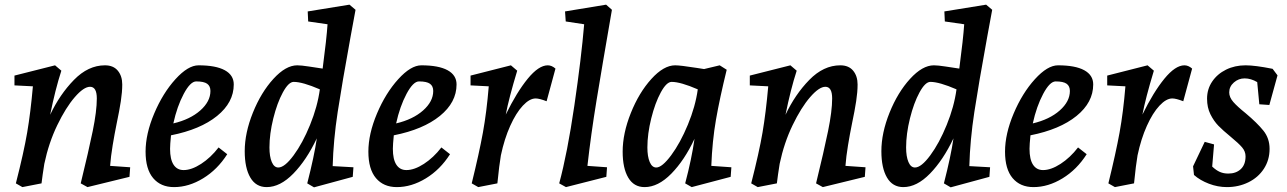

<svg xmlns="http://www.w3.org/2000/svg" viewBox="-20 -790 5518 823"><path d="M121 -420 42 -424V-466L216 -510L243 -487Q217 -407 195 -298Q236 -385 297 -447.5Q358 -510 430 -510Q466 -510 485 -487Q504 -464 504 -428Q504 -396 498 -356.5Q492 -317 480 -260Q471 -216 463 -167.5Q455 -119 452 -79L538 -73L535 -32L355 12L326 -4Q360 -143 377.5 -228.5Q395 -314 395 -368Q395 -418 366 -418Q339 -418 300.5 -373.5Q262 -329 225.5 -253.5Q189 -178 170 -88Q162 -38 158 -4L76 12L48 -4Q82 -137 96.5 -222Q111 -307 121 -420Z M604 -140Q604 -216 641 -303.5Q678 -391 732 -450.5Q786 -510 831 -510Q905 -510 943.5 -489Q982 -468 982 -428Q982 -351 910.5 -293Q839 -235 713 -210Q709 -170 709 -152Q709 -107 724 -84Q739 -61 767 -61Q801 -61 842 -87.5Q883 -114 917 -158L954 -129Q912 -63 850.5 -25.5Q789 12 726 12Q669 12 636.5 -26.5Q604 -65 604 -140ZM882 -400Q882 -421 868 -431Q854 -441 821 -441Q796 -441 767.5 -387.5Q739 -334 723 -261Q795 -278 838.5 -316.5Q882 -355 882 -400Z M1029 -142Q1029 -220 1064 -307Q1099 -394 1152 -452Q1205 -510 1254 -510Q1271 -510 1303.5 -505Q1336 -500 1363 -496Q1380 -625 1384 -686L1301 -698L1299 -741L1478 -770L1504 -748L1483 -634Q1446 -431 1427.5 -310Q1409 -189 1406 -78L1495 -73L1492 -32L1326 13L1297 -4Q1327 -121 1338 -197Q1294 -104 1237.5 -46Q1181 12 1123 12Q1077 12 1053 -29Q1029 -70 1029 -142ZM1173 -72Q1200 -72 1238.5 -124Q1277 -176 1309 -254.5Q1341 -333 1351 -407Q1277 -439 1239 -439Q1217 -439 1192.5 -394Q1168 -349 1151.5 -282.5Q1135 -216 1135 -158Q1135 -119 1145 -95.5Q1155 -72 1173 -72Z M1559 -140Q1559 -216 1596 -303.5Q1633 -391 1687 -450.5Q1741 -510 1786 -510Q1860 -510 1898.5 -489Q1937 -468 1937 -428Q1937 -351 1865.5 -293Q1794 -235 1668 -210Q1664 -170 1664 -152Q1664 -107 1679 -84Q1694 -61 1722 -61Q1756 -61 1797 -87.5Q1838 -114 1872 -158L1909 -129Q1867 -63 1805.5 -25.5Q1744 12 1681 12Q1624 12 1591.5 -26.5Q1559 -65 1559 -140ZM1837 -400Q1837 -421 1823 -431Q1809 -441 1776 -441Q1751 -441 1722.5 -387.5Q1694 -334 1678 -261Q1750 -278 1793.5 -316.5Q1837 -355 1837 -400Z M2075 -420 1997 -424V-466L2170 -510L2197 -487Q2161 -368 2148 -299Q2195 -395 2242 -452.5Q2289 -510 2328 -510Q2345 -510 2361 -496L2323 -356Q2292 -368 2276 -368Q2250 -368 2221 -337Q2192 -306 2167 -250.5Q2142 -195 2127 -124Q2120 -84 2112 -4L2030 12L2002 -4Q2034 -134 2050 -222Q2066 -310 2075 -420Z M2484 -686 2405 -698 2402 -741 2578 -770 2603 -748Q2561 -506 2537 -359.5Q2513 -213 2498 -79L2582 -73L2579 -32L2406 12L2377 -4Q2412 -133 2442 -338Q2472 -543 2484 -686Z M2649 -140Q2649 -218 2684 -305.5Q2719 -393 2772 -451.5Q2825 -510 2874 -510Q2896 -510 2966 -499L2998 -494L3065 -510L3095 -491Q3065 -369 3049 -277Q3033 -185 3029 -79L3115 -73L3112 -32L2945 12L2917 -4Q2945 -110 2957 -195Q2914 -103 2857.5 -45.5Q2801 12 2743 12Q2697 12 2673 -28.5Q2649 -69 2649 -140ZM2793 -72Q2818 -72 2857 -124.5Q2896 -177 2928.5 -255.5Q2961 -334 2971 -407Q2897 -439 2859 -439Q2837 -439 2812.5 -394Q2788 -349 2771.5 -282.5Q2755 -216 2755 -158Q2755 -119 2765 -95.5Q2775 -72 2793 -72Z M3273 -420 3194 -424V-466L3368 -510L3395 -487Q3369 -407 3347 -298Q3388 -385 3449 -447.5Q3510 -510 3582 -510Q3618 -510 3637 -487Q3656 -464 3656 -428Q3656 -396 3650 -356.5Q3644 -317 3632 -260Q3623 -216 3615 -167.5Q3607 -119 3604 -79L3690 -73L3687 -32L3507 12L3478 -4Q3512 -143 3529.5 -228.5Q3547 -314 3547 -368Q3547 -418 3518 -418Q3491 -418 3452.5 -373.5Q3414 -329 3377.5 -253.5Q3341 -178 3322 -88Q3314 -38 3310 -4L3228 12L3200 -4Q3234 -137 3248.5 -222Q3263 -307 3273 -420Z M3758 -142Q3758 -220 3793 -307Q3828 -394 3881 -452Q3934 -510 3983 -510Q4000 -510 4032.5 -505Q4065 -500 4092 -496Q4109 -625 4113 -686L4030 -698L4028 -741L4207 -770L4233 -748L4212 -634Q4175 -431 4156.5 -310Q4138 -189 4135 -78L4224 -73L4221 -32L4055 13L4026 -4Q4056 -121 4067 -197Q4023 -104 3966.5 -46Q3910 12 3852 12Q3806 12 3782 -29Q3758 -70 3758 -142ZM3902 -72Q3929 -72 3967.5 -124Q4006 -176 4038 -254.5Q4070 -333 4080 -407Q4006 -439 3968 -439Q3946 -439 3921.5 -394Q3897 -349 3880.5 -282.5Q3864 -216 3864 -158Q3864 -119 3874 -95.5Q3884 -72 3902 -72Z M4288 -140Q4288 -216 4325 -303.5Q4362 -391 4416 -450.5Q4470 -510 4515 -510Q4589 -510 4627.5 -489Q4666 -468 4666 -428Q4666 -351 4594.5 -293Q4523 -235 4397 -210Q4393 -170 4393 -152Q4393 -107 4408 -84Q4423 -61 4451 -61Q4485 -61 4526 -87.5Q4567 -114 4601 -158L4638 -129Q4596 -63 4534.5 -25.5Q4473 12 4410 12Q4353 12 4320.5 -26.5Q4288 -65 4288 -140ZM4566 -400Q4566 -421 4552 -431Q4538 -441 4505 -441Q4480 -441 4451.5 -387.5Q4423 -334 4407 -261Q4479 -278 4522.5 -316.5Q4566 -355 4566 -400Z M4804 -420 4726 -424V-466L4899 -510L4926 -487Q4890 -368 4877 -299Q4924 -395 4971 -452.5Q5018 -510 5057 -510Q5074 -510 5090 -496L5052 -356Q5021 -368 5005 -368Q4979 -368 4950 -337Q4921 -306 4896 -250.5Q4871 -195 4856 -124Q4849 -84 4841 -4L4759 12L4731 -4Q4763 -134 4779 -222Q4795 -310 4804 -420Z M5098 -40 5094 -77 5144 -182 5184 -171 5176 -76Q5193 -60 5209 -53Q5225 -46 5245 -46Q5278 -46 5298.5 -65Q5319 -84 5319 -120Q5319 -141 5304 -158.5Q5289 -176 5255 -204Q5222 -231 5202.5 -251Q5183 -271 5168.5 -300Q5154 -329 5154 -367Q5154 -408 5176 -440.5Q5198 -473 5235.5 -491.5Q5273 -510 5319 -510Q5360 -510 5435 -495L5456 -467L5421 -340L5378 -343L5369 -438Q5342 -454 5315 -454Q5289 -454 5269 -436.5Q5249 -419 5249 -394Q5249 -373 5266.5 -353Q5284 -333 5319 -305Q5369 -263 5395.5 -230Q5422 -197 5422 -152Q5422 -104 5397.5 -66.5Q5373 -29 5331 -8.5Q5289 12 5239 12Q5200 12 5162 -2.5Q5124 -17 5098 -40Z"/></svg>

Font: Andada Pro SemiBold
Style: Italic
Weight: 600
Italic angle: -6.99998°
Designer: Carolina Giovagnoli
Foundry: Huerta Tipografica
Version: Version 3.005